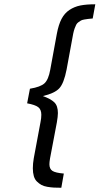

<svg xmlns="http://www.w3.org/2000/svg" viewBox="-20 -759 469 905"><path d="M280.8 59.1 269 126Q248 126 234.1 125.2Q220.2 124.5 203.1 121.6Q186 118.7 175 112.5Q164.1 106.4 154.1 96.7Q144 86.9 139.4 71Q134.8 55.2 134.8 34.2Q134.8 12.2 139.2 -13.2L170.9 -183.1Q174.8 -202.1 174.8 -217.8Q174.8 -242.7 160.2 -253.9Q145.5 -265.1 107.9 -272L121.1 -340.8Q171.4 -349.1 189.9 -366.5Q208.5 -383.8 216.8 -430.2L248 -600.1Q255.9 -642.6 270 -669.7Q284.2 -696.8 307.4 -712.2Q330.6 -727.5 358.9 -733.2Q387.2 -738.8 429.2 -738.8L417 -671.9Q401.9 -670.4 394.8 -669.7Q387.7 -668.9 377 -667Q366.2 -665 361.3 -662.1Q356.4 -659.2 349.6 -654.3Q342.8 -649.4 339.1 -642.3Q335.4 -635.3 331.8 -625Q328.1 -614.7 325.2 -601.1L293.9 -431.2Q281.2 -366.2 259.5 -342.8Q237.8 -319.3 182.1 -306.2Q219.2 -293 236.1 -276.6Q252.9 -260.3 252.9 -226.1Q252.9 -210.4 248 -182.1L215.8 -12.2Q212.9 4.9 212.9 15.1Q212.9 37.1 227.1 46.4Q241.2 55.7 280.8 59.1Z"/></svg>

Font: Involve
Style: Italic
Weight: 400
Italic angle: -10.5°
Designer: Stefan Peev
Foundry: Context Ltd.
Version: Version 1.001